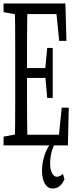

<svg xmlns="http://www.w3.org/2000/svg" viewBox="-27 -823 421 1087"><path d="M-6.8 0V-49.3L85.9 -66.9H92.3V0ZM56.6 0Q58.1 -61 58.6 -122.1Q59.1 -183.1 59.1 -246.1Q59.1 -309.1 59.1 -371.6V-430.7Q59.1 -493.2 59.1 -555.4Q59.1 -617.7 58.6 -680.2Q58.1 -742.7 56.6 -803.2H128.4Q127.4 -743.2 126.7 -681.2Q126 -619.1 126 -556.6Q126 -494.1 126 -430.7V-385.7Q126 -317.4 126 -252Q126 -186.5 126.7 -124Q127.4 -61.5 128.4 0ZM92.3 0V-60.1H328.1L303.2 -23.4L322.3 -213.4H362.3L357.4 0ZM92.3 -381.8V-437.5H251.5V-381.8ZM240.2 -268.6 228.5 -401.9V-425.8L240.2 -551.8H271.5V-268.6ZM-6.8 -754.4V-803.2H92.3V-736.8H85.9ZM308.1 -591.8 289.1 -779.8 314 -743.2H92.3V-803.2H343.3L349.1 -591.8ZM270 244.1Q243.2 244.1 227.1 217Q210.9 189.9 210.9 145Q210.9 106.4 220.5 71.5Q230 36.6 246.3 9Q262.7 -18.6 281.7 -35.2V-36.6H302.7Q280.3 -12.7 268.6 25.4Q256.8 63.5 256.8 101.6Q256.8 136.7 267.6 157.2Q278.3 177.7 294.4 177.7Q303.7 177.7 311.5 173.8Q319.3 169.9 329.6 161.6L337.9 191.9Q324.7 221.2 308.1 232.7Q291.5 244.1 270 244.1Z"/></svg>

Font: Scarab Serif
Style: Condensed
Weight: 400
Designer: John Roberts
Foundry: Scarab
Version: 1.0